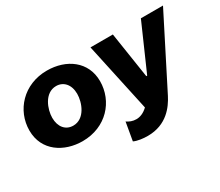

<svg xmlns="http://www.w3.org/2000/svg" viewBox="-127 -825 1514 1323"><g transform="rotate(-30 629.5 -163.0)"><path d="M313 13C502 13 623 -127 623 -286C623 -442 496 -532 341 -532C155 -532 31 -393 31 -234C31 -70 169 13 313 13ZM311 -112C250 -112 211 -159 211 -231C211 -298 251 -408 343 -408C400 -408 443 -364 443 -289C443 -221 403 -112 311 -112ZM720 206C871 206 942 104 977 36L1259 -520H1083L923 -156H916L860 -520H682L800 26C769 56 737 67 710 67C679 67 657 57 636 43L611 187C640 201 685 206 720 206Z"/></g></svg>

Font: Fixel Display 20240404 ExBold
Style: Italic
Weight: 800
Italic angle: -10°
Designer: AlfaBravo + MacPaw
Foundry: Kyrylo Tkachov, Marchela Mozhyna, Serhii Makarenko, Maria Weinstein, Zakhar Kryvoshyya
Version: Version 1.211;Glyphs 3.2 (3225)